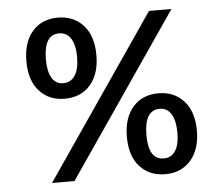

<svg xmlns="http://www.w3.org/2000/svg" viewBox="-52 -795 1001 860"><g transform="rotate(-5 448.0 -365.5)"><path d="M237.8 -371.1Q167.5 -371.1 124.3 -418.9Q81.1 -466.8 81.1 -553.2Q81.1 -638.2 123.5 -687Q166 -735.8 237.8 -735.8Q308.6 -735.8 352.3 -688Q396 -640.1 396 -553.2Q396 -468.8 353.5 -419.9Q311 -371.1 237.8 -371.1ZM147.9 0 647.9 -730H749L249 0ZM237.8 -440.9Q271 -440.9 290 -469.2Q309.1 -497.6 309.1 -553.2Q309.1 -606 290.8 -635.5Q272.5 -665 237.8 -665Q168.9 -665 168.9 -553.2Q168.9 -499.5 186.3 -470.2Q203.6 -440.9 237.8 -440.9ZM657.2 4.9Q586.4 4.9 543.2 -42.5Q500 -89.8 500 -176.8Q500 -261.2 542.5 -310.1Q585 -358.9 657.2 -358.9Q727.5 -358.9 771.2 -311.3Q814.9 -263.7 814.9 -176.8Q814.9 -93.3 772.2 -44.2Q729.5 4.9 657.2 4.9ZM657.2 -65.9Q689.9 -65.9 708.5 -93.5Q727.1 -121.1 727.1 -175.8Q727.1 -229 709.2 -259Q691.4 -289.1 657.2 -289.1Q587.9 -289.1 587.9 -175.8Q587.9 -65.9 657.2 -65.9Z"/></g></svg>

Font: BDO Grotesk Medium
Style: Regular
Weight: 500
Designer: Deni Anggara
Foundry: Lokal Container
Version: Version 2.000